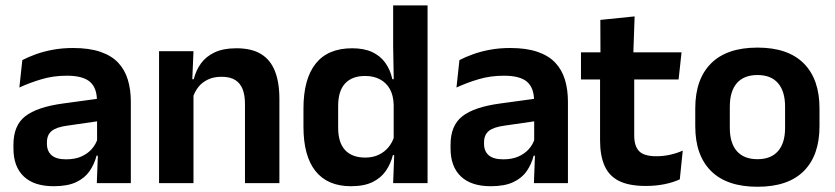

<svg xmlns="http://www.w3.org/2000/svg" viewBox="-20 -681 3105 714"><path d="M340 0 344.5 -120 341 -131V-284.5L340.5 -306.5Q340.5 -354.5 314.2 -377Q288 -399.5 228.5 -399.5Q178 -399.5 133.8 -386.2Q89.5 -373 52 -355.5L63 -457.5Q85 -469 113.2 -479.2Q141.5 -489.5 176.5 -496Q211.5 -502.5 252 -502.5Q312 -502.5 353.5 -488.2Q395 -474 419.8 -447.5Q444.5 -421 455.5 -384.2Q466.5 -347.5 466.5 -303V0ZM179.5 11.5Q106.5 11.5 68.2 -25Q30 -61.5 30 -129V-143Q30 -214.5 74 -248.8Q118 -283 213.5 -296L352.5 -315L360 -232.5L232 -214Q190 -208.5 172.2 -194Q154.5 -179.5 154.5 -151.5V-146.5Q154.5 -119 171.8 -103.8Q189 -88.5 226 -88.5Q259 -88.5 282.5 -99Q306 -109.5 321.2 -126.8Q336.5 -144 343 -165.5L361 -102H339Q331 -70.5 313.2 -44.8Q295.5 -19 263.5 -3.8Q231.5 11.5 179.5 11.5Z M891 0V-294.5Q891 -325.5 882.8 -348Q874.5 -370.5 855.5 -383Q836.5 -395.5 803.5 -395.5Q774.5 -395.5 752.8 -385Q731 -374.5 717.2 -356.8Q703.5 -339 696.5 -316.5L676.5 -386.5H700.5Q708.5 -419 727.2 -445Q746 -471 778.2 -486.2Q810.5 -501.5 859 -501.5Q915.5 -501.5 950.5 -480.2Q985.5 -459 1002.2 -417Q1019 -375 1019 -313V0ZM571.5 0V-490.5H699.5L694.5 -371L699.5 -360.5V0Z M1285 11.5Q1198.5 11.5 1153.5 -44.5Q1108.5 -100.5 1108.5 -209.5V-277Q1108.5 -387.5 1154 -444.5Q1199.5 -501.5 1289.5 -501.5Q1333.5 -501.5 1363.8 -487.5Q1394 -473.5 1412.8 -447.5Q1431.5 -421.5 1439 -386.5H1476.5L1444 -291.5Q1443 -326 1429.8 -349.8Q1416.5 -373.5 1393 -386Q1369.5 -398.5 1337.5 -398.5Q1289 -398.5 1263.2 -370.5Q1237.5 -342.5 1237.5 -287V-206Q1237.5 -151 1263.2 -123Q1289 -95 1338.5 -95Q1366.5 -95 1388.5 -105.5Q1410.5 -116 1425.2 -134.2Q1440 -152.5 1446.5 -175.5L1477 -104H1441Q1433 -72 1415 -45.8Q1397 -19.5 1365.5 -4Q1334 11.5 1285 11.5ZM1442 0 1446.5 -120 1444 -148.5V-349L1444.5 -369.5L1442 -510V-661H1570V0Z M1965.5 0 1970 -120 1966.5 -131V-284.5L1966 -306.5Q1966 -354.5 1939.8 -377Q1913.5 -399.5 1854 -399.5Q1803.5 -399.5 1759.2 -386.2Q1715 -373 1677.5 -355.5L1688.5 -457.5Q1710.5 -469 1738.8 -479.2Q1767 -489.5 1802 -496Q1837 -502.5 1877.5 -502.5Q1937.5 -502.5 1979 -488.2Q2020.5 -474 2045.2 -447.5Q2070 -421 2081 -384.2Q2092 -347.5 2092 -303V0ZM1805 11.5Q1732 11.5 1693.8 -25Q1655.5 -61.5 1655.5 -129V-143Q1655.5 -214.5 1699.5 -248.8Q1743.5 -283 1839 -296L1978 -315L1985.5 -232.5L1857.5 -214Q1815.5 -208.5 1797.8 -194Q1780 -179.5 1780 -151.5V-146.5Q1780 -119 1797.2 -103.8Q1814.5 -88.5 1851.5 -88.5Q1884.5 -88.5 1908 -99Q1931.5 -109.5 1946.8 -126.8Q1962 -144 1968.5 -165.5L1986.5 -102H1964.5Q1956.5 -70.5 1938.8 -44.8Q1921 -19 1889 -3.8Q1857 11.5 1805 11.5Z M2381.5 10.5Q2319 10.5 2281.8 -8.2Q2244.5 -27 2228 -65Q2211.5 -103 2211.5 -158.5V-444.5H2338.5V-177.5Q2338.5 -137.5 2356.8 -118.8Q2375 -100 2421 -100Q2448 -100 2473 -105.8Q2498 -111.5 2519 -121L2508 -14Q2483 -2.5 2450.8 4Q2418.5 10.5 2381.5 10.5ZM2140.5 -385.5V-486.5H2514.5L2503.5 -385.5ZM2213 -477 2212.5 -607 2340 -620 2335 -477Z M2797 13.5Q2683 13.5 2624.2 -45Q2565.5 -103.5 2565.5 -211.5V-278Q2565.5 -386.5 2624.2 -445.2Q2683 -504 2797 -504Q2910.5 -504 2969 -445.2Q3027.5 -386.5 3027.5 -278V-211.5Q3027.5 -103.5 2969.2 -45Q2911 13.5 2797 13.5ZM2797 -89Q2847 -89 2873.2 -119Q2899.5 -149 2899.5 -205V-284.5Q2899.5 -341.5 2873.2 -371.8Q2847 -402 2797 -402Q2746.5 -402 2720.2 -371.8Q2694 -341.5 2694 -284.5V-205Q2694 -149 2720.2 -119Q2746.5 -89 2797 -89Z"/></svg>

Font: Anek Tamil Medium SemiBold
Style: Regular
Weight: 600
Version: Version 1.003